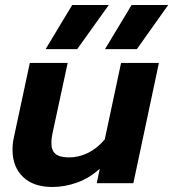

<svg xmlns="http://www.w3.org/2000/svg" viewBox="-20 -731 691 766"><path d="M268 -711H414L288 -535H162ZM505 -711H651L526 -535H399ZM30 -133Q30 -160 35 -181L99 -480H250L189 -197Q185 -178 185 -161Q185 -130 202 -116.5Q219 -103 256 -103Q294 -103 331 -121Q368 -139 398 -175L463 -480H614L512 0H366L378 -58Q338 -21 288.5 -3Q239 15 189 15Q113 15 71.5 -25.5Q30 -66 30 -133Z"/></svg>

Font: Prompt Semibold
Style: Italic
Weight: 600
Italic angle: -12°
Designer: Katatrad Team
Foundry: CadsonDemak
Version: Version 1.000